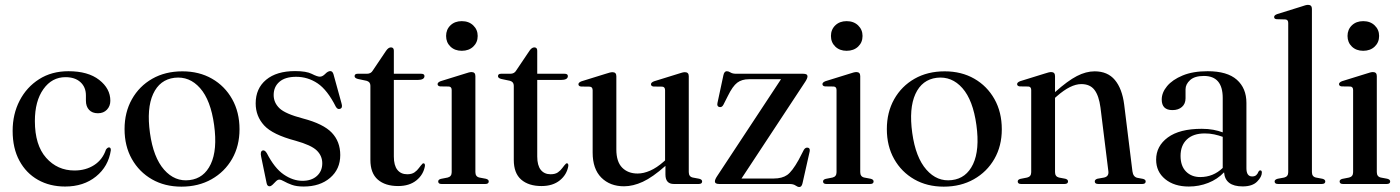

<svg xmlns="http://www.w3.org/2000/svg" viewBox="-20 -757 5762 790"><path d="M434 -342.5Q434 -320.5 420 -305.8Q406 -291 383 -291Q359.5 -291 346.5 -305Q333.5 -319 333.5 -343V-364.5Q333.5 -398.5 311 -419Q288.5 -439.5 249.5 -439.5Q193.5 -439.5 158.5 -390.2Q123.5 -341 123.5 -259Q123.5 -160 169.8 -107.8Q216 -55.5 286.5 -55.5Q333 -55.5 367.5 -77.8Q402 -100 416 -141.5Q422.5 -150.5 428.5 -150.5Q436.5 -150.5 436 -138.5Q426 -72 375 -30.8Q324 10.5 248 10.5Q185 10.5 136.2 -17Q87.5 -44.5 59.8 -95.8Q32 -147 32 -218.5Q32 -287.5 60.8 -343Q89.5 -398.5 141 -431.2Q192.5 -464 261.5 -464Q342.5 -464 388.2 -428.2Q434 -392.5 434 -342.5Z M730.5 -463.5Q799.5 -463.5 852.2 -433.2Q905 -403 935.2 -349.2Q965.5 -295.5 965.5 -225Q965.5 -156.5 935 -103.2Q904.5 -50 850.5 -19.5Q796.5 11 726.5 11Q658 11 605.2 -19.2Q552.5 -49.5 522.5 -102.8Q492.5 -156 492.5 -226Q492.5 -295 522.8 -348.8Q553 -402.5 606.5 -433Q660 -463.5 730.5 -463.5ZM760 -16Q819.5 -23 847.2 -81.8Q875 -140.5 861 -242.5Q847 -345 803.2 -394.5Q759.5 -444 698 -437Q637 -429.5 610 -370.2Q583 -311 597 -210Q611 -109 655.2 -58.8Q699.5 -8.5 760 -16Z M1224.5 -13Q1262 -13 1284 -33Q1306 -53 1306 -85Q1306 -116 1283.2 -138Q1260.5 -160 1196 -178Q1101.5 -203 1066.8 -241Q1032 -279 1032 -331.5Q1032 -393 1075 -428.8Q1118 -464.5 1194 -464.5Q1240.5 -464.5 1263 -453Q1285.5 -441.5 1296 -441.5Q1307 -441.5 1318.2 -453Q1329.5 -464.5 1339 -464.5Q1348 -464.5 1352 -452L1385 -332.5Q1391 -313.5 1380 -309.5Q1369.5 -305 1362 -317.5Q1327 -387 1286.8 -414Q1246.5 -441 1198.5 -441Q1153.5 -441 1129.8 -420.5Q1106 -400 1106 -366Q1106 -334.5 1130 -311.5Q1154 -288.5 1226.5 -269.5Q1310.5 -247.5 1345.2 -211Q1380 -174.5 1380 -119Q1380 -61 1338.2 -25.2Q1296.5 10.5 1229.5 10.5Q1200 10.5 1180.8 3.5Q1161.5 -3.5 1149 -10.8Q1136.5 -18 1129 -18Q1122.5 -18 1115.5 -11Q1108.5 -4 1101.8 2.8Q1095 9.5 1089 9.5Q1079.5 9.5 1077 -3.5L1054.5 -112.5Q1050 -133.5 1059.5 -137.5Q1069 -141.5 1078 -126.5Q1109.5 -65 1147.5 -39Q1185.5 -13 1224.5 -13Z M1488.5 -424.5 1453 -432Q1439 -435.5 1439 -443.5Q1439 -453.5 1451.5 -453.5H1489.5Q1506.5 -453.5 1514 -467L1568.5 -548Q1578 -562 1588.5 -562Q1600.5 -562 1600.5 -548.5V-453.5H1713Q1726.5 -453.5 1726.5 -444Q1726.5 -428 1697.5 -428H1600.5V-113Q1600.5 -76.5 1615 -58.2Q1629.5 -40 1655.5 -40Q1674.5 -40 1685.5 -47.8Q1696.5 -55.5 1704 -66Q1711.5 -76.5 1719.5 -84.5Q1729 -87.5 1728.5 -74.5Q1722.5 -38.5 1693.5 -15Q1664.5 8.5 1618 8.5Q1565 8.5 1534.5 -18Q1504 -44.5 1504 -99V-404.5Q1504 -420 1488.5 -424.5Z M1880 -548Q1851.5 -548 1833.5 -565.2Q1815.5 -582.5 1815.5 -609Q1815.5 -635.5 1833.5 -652.8Q1851.5 -670 1880 -670Q1909 -670 1927.2 -652.5Q1945.5 -635 1945.5 -609Q1945.5 -582.5 1927.2 -565.2Q1909 -548 1880 -548ZM1936 -444V-49Q1936 -30 1952.5 -26.5L1979 -21.5Q1991 -18.5 1991 -10.5Q1991 0 1977 0H1796.5Q1783 0 1783 -10.5Q1783 -18 1794 -21L1822 -26.5Q1838.5 -30.5 1838.5 -48.5V-386.5Q1838.5 -400 1827 -401L1791 -401.5Q1780.5 -403 1780.5 -411Q1780.5 -418 1793 -423L1893 -454Q1911.5 -460.5 1920 -460.5Q1936 -460.5 1936 -444Z M2078.5 -424.5 2043 -432Q2029 -435.5 2029 -443.5Q2029 -453.5 2041.5 -453.5H2079.5Q2096.5 -453.5 2104 -467L2158.5 -548Q2168 -562 2178.5 -562Q2190.5 -562 2190.5 -548.5V-453.5H2303Q2316.5 -453.5 2316.5 -444Q2316.5 -428 2287.5 -428H2190.5V-113Q2190.5 -76.5 2205 -58.2Q2219.5 -40 2245.5 -40Q2264.5 -40 2275.5 -47.8Q2286.5 -55.5 2294 -66Q2301.5 -76.5 2309.5 -84.5Q2319 -87.5 2318.5 -74.5Q2312.5 -38.5 2283.5 -15Q2254.5 8.5 2208 8.5Q2155 8.5 2124.5 -18Q2094 -44.5 2094 -99V-404.5Q2094 -420 2078.5 -424.5Z M2418.5 -129V-385.5Q2418.5 -399.5 2406.5 -400.5L2370.5 -401Q2360 -402.5 2360 -410.5Q2360 -417.5 2372.5 -422.5L2472.5 -453.5Q2491.5 -460 2500 -460Q2516 -460 2516 -443.5V-142Q2516 -91.5 2540 -67.2Q2564 -43 2603.5 -43Q2628 -43 2655 -54.8Q2682 -66.5 2711.5 -92.5L2716.5 -97V-385.5Q2716.5 -399.5 2705 -400.5L2668.5 -401Q2658.5 -402.5 2658.5 -410.5Q2658.5 -417.5 2671 -422.5L2771 -453.5Q2789.5 -460 2798 -460Q2814 -460 2814 -443.5V-49Q2814 -30 2830.5 -26.5L2857 -21.5Q2869 -18.5 2869 -10.5Q2869 0 2855 0H2752.5Q2718 0 2718 -39V-74.5Q2665 -27.5 2624.8 -9Q2584.5 9.5 2547.5 9.5Q2490 9.5 2454.2 -26.2Q2418.5 -62 2418.5 -129Z M3293.5 -421 3031 -22.5H3163.5Q3198 -22.5 3218.8 -37Q3239.5 -51.5 3266 -99L3287.5 -140.5Q3294 -151 3303.5 -149.5Q3314 -148 3311.5 -134L3282 -3Q3278.5 12.5 3269 12.5Q3262 12.5 3253.2 6.2Q3244.5 0 3228 0H2939Q2921.5 0 2921.5 -10.5Q2921.5 -18.5 2930.5 -32L3193.5 -431H3061Q3032.5 -431 3013.5 -416.8Q2994.5 -402.5 2975 -362.5L2956.5 -326Q2950.5 -314.5 2940.5 -316.5Q2929 -318.5 2932 -333L2956.5 -447.5Q2960 -464 2970.5 -464Q2977.5 -464 2985.8 -458.8Q2994 -453.5 3009.5 -453.5H3285Q3302.5 -453.5 3302.5 -443Q3302.5 -435 3293.5 -421Z M3463.5 -548Q3435 -548 3417 -565.2Q3399 -582.5 3399 -609Q3399 -635.5 3417 -652.8Q3435 -670 3463.5 -670Q3492.5 -670 3510.8 -652.5Q3529 -635 3529 -609Q3529 -582.5 3510.8 -565.2Q3492.5 -548 3463.5 -548ZM3519.5 -444V-49Q3519.5 -30 3536 -26.5L3562.5 -21.5Q3574.5 -18.5 3574.5 -10.5Q3574.5 0 3560.5 0H3380Q3366.5 0 3366.5 -10.5Q3366.5 -18 3377.5 -21L3405.5 -26.5Q3422 -30.5 3422 -48.5V-386.5Q3422 -400 3410.5 -401L3374.5 -401.5Q3364 -403 3364 -411Q3364 -418 3376.5 -423L3476.5 -454Q3495 -460.5 3503.5 -460.5Q3519.5 -460.5 3519.5 -444Z M3867 -463.5Q3936 -463.5 3988.8 -433.2Q4041.5 -403 4071.8 -349.2Q4102 -295.5 4102 -225Q4102 -156.5 4071.5 -103.2Q4041 -50 3987 -19.5Q3933 11 3863 11Q3794.5 11 3741.8 -19.2Q3689 -49.5 3659 -102.8Q3629 -156 3629 -226Q3629 -295 3659.2 -348.8Q3689.5 -402.5 3743 -433Q3796.5 -463.5 3867 -463.5ZM3896.5 -16Q3956 -23 3983.8 -81.8Q4011.5 -140.5 3997.5 -242.5Q3983.5 -345 3939.8 -394.5Q3896 -444 3834.5 -437Q3773.5 -429.5 3746.5 -370.2Q3719.5 -311 3733.5 -210Q3747.5 -109 3791.8 -58.8Q3836 -8.5 3896.5 -16Z M4321 -444V-378Q4373 -424.5 4410.8 -444Q4448.5 -463.5 4484 -463.5Q4537.5 -463.5 4567.2 -428Q4597 -392.5 4605.5 -327L4639.5 -52Q4642.5 -29.5 4659 -25.5L4683 -21Q4694 -18 4694 -10.5Q4694 0 4680 0H4499Q4484.5 0 4484.5 -10.5Q4484.5 -18 4495 -21.5L4523 -26.5Q4543 -31 4540.5 -52L4508 -314.5Q4501.5 -363.5 4483.2 -387.2Q4465 -411 4429 -411Q4385.5 -411 4329 -361.5L4321 -354.5V-49Q4321 -30.5 4337 -26.5L4363.5 -21.5Q4374.5 -18.5 4374.5 -10.5Q4374.5 0 4360 0H4181Q4167.5 0 4167.5 -10.5Q4167.5 -18 4178.5 -21L4206.5 -26.5Q4223 -30.5 4223 -48.5V-386.5Q4223 -400 4211.5 -401L4175.5 -401.5Q4165 -403 4165 -411Q4165 -418 4177.5 -423L4277.5 -454Q4296.5 -460.5 4305 -460.5Q4321 -460.5 4321 -444Z M4737 -100Q4737 -156 4785.2 -191.5Q4833.5 -227 4924.5 -227Q4951 -227 4972.2 -223Q4993.5 -219 5011 -212.5V-354Q5011 -444.5 4933.5 -444.5Q4895.5 -444.5 4876.8 -427.5Q4858 -410.5 4858 -389.5V-352.5Q4858 -330 4843.2 -317Q4828.5 -304 4804 -304Q4760 -304 4760 -347.5Q4760 -376 4782 -402.5Q4804 -429 4846.2 -446.5Q4888.5 -464 4949 -464Q5029.5 -464 5069 -429Q5108.5 -394 5108.5 -333.5V-65Q5108.5 -31 5132 -31Q5143 -31 5149 -36.5Q5155 -42 5158 -50.5Q5161 -56 5165.5 -56Q5172 -56 5172 -47Q5172 -29.5 5152.5 -9.8Q5133 10 5093 10Q5021 10 5016.5 -48Q4989.5 -19.5 4951.5 -4.5Q4913.5 10.5 4871.5 10.5Q4811.5 10.5 4774.2 -20Q4737 -50.5 4737 -100ZM4837.5 -115.5Q4837.5 -74 4860 -51.2Q4882.5 -28.5 4918.5 -28.5Q4972 -28.5 5011 -66V-194Q4994.5 -200 4976.2 -204Q4958 -208 4937 -208Q4889.5 -208 4863.5 -183.2Q4837.5 -158.5 4837.5 -115.5Z M5378 -720.5V-49Q5378 -30 5394.5 -26.5L5421 -21.5Q5433 -18.5 5433 -10.5Q5433 0 5418.5 0H5238.5Q5224.5 0 5224.5 -10.5Q5224.5 -18 5237 -21.5L5264 -26.5Q5280.5 -30.5 5280.5 -48.5V-662.5Q5280.5 -676 5269 -677L5232.5 -678Q5222.5 -679 5222.5 -687Q5222.5 -694.5 5235 -699L5334.5 -730Q5353.5 -737 5362 -737Q5378 -737 5378 -720.5Z M5589 -548Q5560.5 -548 5542.5 -565.2Q5524.5 -582.5 5524.5 -609Q5524.5 -635.5 5542.5 -652.8Q5560.5 -670 5589 -670Q5618 -670 5636.2 -652.5Q5654.5 -635 5654.5 -609Q5654.5 -582.5 5636.2 -565.2Q5618 -548 5589 -548ZM5645 -444V-49Q5645 -30 5661.5 -26.5L5688 -21.5Q5700 -18.5 5700 -10.5Q5700 0 5686 0H5505.5Q5492 0 5492 -10.5Q5492 -18 5503 -21L5531 -26.5Q5547.5 -30.5 5547.5 -48.5V-386.5Q5547.5 -400 5536 -401L5500 -401.5Q5489.5 -403 5489.5 -411Q5489.5 -418 5502 -423L5602 -454Q5620.5 -460.5 5629 -460.5Q5645 -460.5 5645 -444Z"/></svg>

Font: Fraunces 72pt
Style: Regular
Weight: 400
Version: Version 1.000;[0bf87f6ff]